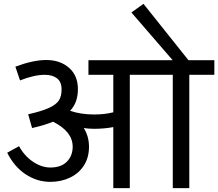

<svg xmlns="http://www.w3.org/2000/svg" viewBox="-20 -968 1123 988"><path d="M954.1 -583V0H869.1V-583H647.9V0H563V-314Q516.1 -305.2 464.8 -305.2Q435.1 -305.2 411.1 -309.1Q438 -266.1 438 -212.9Q438 -157.7 412.1 -116.9Q386.2 -76.2 340.6 -54.2Q294.9 -32.2 238.8 -32.2Q170.9 -32.2 112.1 -71Q53.2 -109.9 17.1 -182.1L78.1 -215.8Q105 -166 149.4 -136Q193.8 -106 238.8 -106Q294.9 -106 324.5 -136.5Q354 -167 354 -212.9Q354 -291 252.9 -341.8Q210 -323.7 145 -309.1L125 -379.9Q196.8 -396 233.9 -413.6Q271 -431.2 283.9 -452.6Q296.9 -474.1 296.9 -507.8Q296.9 -546.9 273.4 -564.9Q250 -583 210 -583Q155.8 -583 83 -554.2L59.1 -625Q150.9 -659.2 217.8 -659.2Q289.6 -659.2 335.2 -619.1Q380.9 -579.1 380.9 -509.8Q380.9 -476.6 371.8 -449.2Q362.8 -421.9 340.8 -397.9Q395 -378.9 464.8 -378.9Q519 -378.9 563 -390.1V-583H435.1V-658.2H1083V-583ZM718.3 -948.2 958 -647.9H877.4L656.2 -903.8Z"/></svg>

Font: Sarala
Style: Regular
Weight: 400
Designer: Andres Torresi
Foundry: Huerta Tipografica
Version: Version 1.004;PS 001.003;hotconv 1.0.70;makeotf.lib2.5.58329